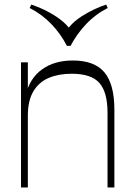

<svg xmlns="http://www.w3.org/2000/svg" viewBox="-20 -821 587 841"><path d="M451 0V-327Q451 -417 415.5 -457.5Q380 -498 294 -498Q237 -498 194 -480Q151 -462 126.5 -421.5Q102 -381 102 -314V0H72V-548H102V-382L93 -405Q110 -478 164 -517Q218 -556 299 -556Q394 -556 437.5 -504Q481 -452 481 -340V0ZM445 -801 452 -786Q397 -758 356 -714Q315 -670 289 -620H273Q246 -673 204.5 -716Q163 -759 110 -786L117 -801Q158 -787 193.5 -768Q229 -749 256 -726Q283 -703 296 -677H266Q289 -719 340 -751Q391 -783 445 -801Z"/></svg>

Font: Savate ExtraLight
Style: Regular
Weight: 200
Designer: Max Esnée
Foundry: Plomb Type
Version: Version 2.000